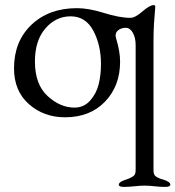

<svg xmlns="http://www.w3.org/2000/svg" viewBox="-20 -446 688 753"><path d="M257 -382Q199 -382 158 -334.5Q117 -287 117 -205Q117 -115 166.5 -69.5Q216 -24 272 -24Q309 -24 333.5 -51.5Q358 -79 367 -115.5Q376 -152 376 -195Q376 -269 346 -325.5Q316 -382 257 -382ZM436 -293Q451 -244 451 -204Q451 -109 392 -47.5Q333 14 235 14Q152 14 93.5 -37.5Q35 -89 35 -178Q35 -284 103.5 -349Q172 -414 282 -414Q327 -414 385 -396Q449 -376 491 -376Q510 -376 538.5 -401Q567 -426 583 -426Q589 -426 589 -419Q589 -416 587.5 -400.5Q586 -385 584 -354Q582 -323 582 -283V222Q582 232 585 238.5Q588 245 597 249.5Q606 254 609 255Q612 256 625 260Q648 268 648 278Q648 287 628 287Q608 287 586 284.5Q564 282 547 282Q530 282 508 284.5Q486 287 466 287Q446 287 446 278Q446 268 469 260Q502 250 509 238Q512 231 512 222V-269Q512 -298 501 -317.5Q490 -337 473 -337Q454 -337 441.5 -325.5Q429 -314 436 -293Z"/></svg>

Font: EB Garamond SC 12
Style: Regular
Weight: 400
Version: Version 0.016 ; ttfautohint (v0.97) -l 8 -r 50 -G 200 -x 0 -